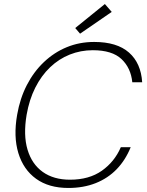

<svg xmlns="http://www.w3.org/2000/svg" viewBox="-20 -920 730 952"><path d="M319 12Q222 12 159 -33.5Q96 -79 71 -161Q46 -243 65 -351Q79 -432 113 -498Q147 -564 197.5 -612Q248 -660 311 -686Q374 -712 447 -712Q560 -712 619.5 -659.5Q679 -607 685 -512H636Q629 -583 582.5 -627Q536 -671 440 -671Q380 -671 326 -649.5Q272 -628 228.5 -586.5Q185 -545 155 -485.5Q125 -426 112 -351Q95 -250 116.5 -178Q138 -106 192 -67.5Q246 -29 327 -29Q422 -29 485 -73.5Q548 -118 579 -190H628Q602 -126 558.5 -81Q515 -36 454.5 -12Q394 12 319 12ZM377 -753 353 -781 500 -900 534 -861Z"/></svg>

Font: DM Sans 9pt ExtraLight
Style: Italic
Weight: 250
Italic angle: -10°
Version: Version 4.004;gftools[0.9.30]